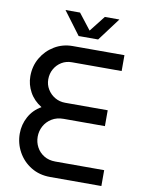

<svg xmlns="http://www.w3.org/2000/svg" viewBox="-95 -945 754 1011"><g transform="rotate(10 281.5 -440.0)"><path d="M244.6 0Q186.6 0 142.1 -27.4Q97.6 -54.8 72.6 -100.1Q47.6 -145.4 47.6 -198.2Q47.6 -245.8 70.4 -287.8Q93.2 -329.8 136.2 -354.2Q93.6 -380.6 71.8 -420.6Q50 -460.6 50 -504.8Q50 -559 75.7 -603Q101.4 -647 145.1 -673.3Q188.8 -699.6 242 -699.6H518.8V-614.8H252.8Q222.2 -614.8 198.1 -600.1Q174 -585.4 159.9 -560.5Q145.8 -535.6 145.8 -504.8Q145.8 -476.2 160.5 -451.9Q175.2 -427.6 199.9 -413.1Q224.6 -398.6 255.2 -398.6H482.4V-313.8H261.6Q225 -313.8 198.4 -297.3Q171.8 -280.8 157.6 -254.4Q143.4 -228 143.4 -197.8Q143.4 -168 157.2 -142.2Q171 -116.4 196.8 -100.6Q222.6 -84.8 257.6 -84.8H518.8V0ZM263.8 -757 171.8 -880H249.6L315.6 -795.2L382.2 -880H460L368 -757Z"/></g></svg>

Font: MuseoModerno Thin
Style: Regular
Weight: 100
Designer: Pablo Cosgaya, Héctor Gatti, Marcela Romero, and the Authors of The MuseoModerno Project.
Foundry: Omnibus-Type Team
Version: Version 1.003